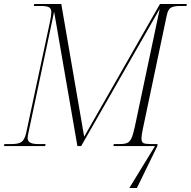

<svg xmlns="http://www.w3.org/2000/svg" viewBox="-33 -734 959 965"><path d="M-13 0 -11 -10H26Q60 -10 75.5 -21Q91 -32 99 -68L217 -619Q225 -657 225 -673Q225 -692 212 -698Q199 -704 174 -704H137L139 -714H275L390 -47L771 -714H906L904 -704H873Q840 -704 825.5 -695Q811 -686 805 -656L686 -91Q682 -73 680 -60Q678 -47 678 -39Q678 -18 689.5 -14Q701 -10 725 -10H759L758 0L655 211H617L746 0H537L539 -10H571Q593 -10 606 -15.5Q619 -21 627.5 -39Q636 -57 644 -94L770 -690L375 0H356L239 -675L110 -67Q108 -59 107 -52Q106 -45 106 -39Q106 -10 158 -10H196L194 0Z"/></svg>

Font: Noto Serif Display SemiCondensed ExtraLight
Style: Italic
Weight: 200
Width: 4
Italic angle: -12°
Designer: Monotype Design Team
Foundry: Monotype Imaging Inc.
Version: Version 2.009